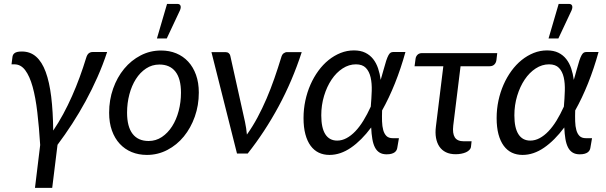

<svg xmlns="http://www.w3.org/2000/svg" viewBox="-20 -766 3025 958"><path d="M514.5 -506.5Q493.5 -442.5 466.2 -381Q439 -319.5 407.2 -261.2Q375.5 -203 340 -148.2Q304.5 -93.5 267 -43.5L240.5 171.5H154.5L180.5 -42.5Q175 -131.5 166.2 -205.8Q157.5 -280 142.8 -333Q128 -386 106 -415.5Q84 -445 52 -445H37.5L41.5 -476.5Q42 -484 44.2 -490Q46.5 -496 51.8 -500.2Q57 -504.5 66 -506.8Q75 -509 89 -509Q131 -509 160.2 -483.2Q189.5 -457.5 208 -407.2Q226.5 -357 235.5 -283.5Q244.5 -210 245.5 -114.5Q272 -153.5 295.5 -197Q319 -240.5 339.5 -286.8Q360 -333 377.5 -380.8Q395 -428.5 409.5 -476Q414.5 -493.5 422.8 -500Q431 -506.5 443 -506.5Z M721.5 -62.5Q758 -62.5 787.8 -82.5Q817.5 -102.5 838.8 -135.8Q860 -169 871.5 -212.5Q883 -256 883 -303.5Q883 -373.5 855.2 -408.8Q827.5 -444 775.5 -444Q738.5 -444 708.8 -424.2Q679 -404.5 658 -371.5Q637 -338.5 625.5 -295Q614 -251.5 614 -204Q614 -134 641.5 -98.2Q669 -62.5 721.5 -62.5ZM713 7Q671.5 7 637 -7.2Q602.5 -21.5 577.5 -48.5Q552.5 -75.5 538.5 -114.5Q524.5 -153.5 524.5 -203.5Q524.5 -267.5 544.5 -324Q564.5 -380.5 599.5 -422.8Q634.5 -465 681.8 -489.5Q729 -514 783.5 -514Q825 -514 859.5 -499.8Q894 -485.5 919 -458.5Q944 -431.5 958 -392.5Q972 -353.5 972 -304Q972 -240.5 952 -184Q932 -127.5 897.2 -85Q862.5 -42.5 815 -17.8Q767.5 7 713 7ZM763 -574 813.5 -746.5H864.5Q877 -746.5 880.5 -737.8Q884 -729 878 -714.5L812 -574Z M1485.5 -506Q1439 -362.5 1370.2 -235.2Q1301.5 -108 1216 0H1162.5L1035 -506H1105Q1115 -506 1121.2 -500.8Q1127.5 -495.5 1129 -488L1202.5 -157.5Q1206 -141.5 1208.2 -126Q1210.5 -110.5 1212 -94.5Q1240.5 -134.5 1264.8 -179.8Q1289 -225 1310 -274Q1331 -323 1349 -374.8Q1367 -426.5 1383 -479Q1387 -494 1395.2 -500Q1403.5 -506 1412.5 -506Z M1662.5 -64.5Q1686.5 -64.5 1709.2 -76.8Q1732 -89 1753 -111Q1774 -133 1793.2 -164.2Q1812.5 -195.5 1830 -234Q1833.5 -274.5 1834.8 -312.5Q1836 -350.5 1829.2 -380Q1822.5 -409.5 1805.5 -427.2Q1788.5 -445 1756 -445Q1721 -445 1689.5 -424.5Q1658 -404 1634.5 -369Q1611 -334 1597 -287.8Q1583 -241.5 1583 -190.5Q1583 -128 1603.2 -96.2Q1623.5 -64.5 1662.5 -64.5ZM2003 -506.5Q1980 -423.5 1950.5 -350Q1921 -276.5 1886.5 -215Q1885.5 -186 1886.2 -160.8Q1887 -135.5 1892.2 -116.8Q1897.5 -98 1908.5 -87.2Q1919.5 -76.5 1940 -76.5H1970.5L1962 -27Q1961 -21.5 1958 -16Q1955 -10.5 1949 -6Q1943 -1.5 1933.2 1.2Q1923.5 4 1909 4Q1888 4 1873.8 -4.8Q1859.5 -13.5 1850.8 -30.5Q1842 -47.5 1837.8 -72.5Q1833.5 -97.5 1832 -130Q1783.5 -65 1731 -29Q1678.5 7 1624 7Q1594.5 7 1570.8 -4.2Q1547 -15.5 1530 -38.5Q1513 -61.5 1503.8 -96Q1494.5 -130.5 1494.5 -177Q1494.5 -221.5 1503.5 -263.8Q1512.5 -306 1529 -343.5Q1545.5 -381 1568.5 -412.5Q1591.5 -444 1619.5 -466.5Q1647.5 -489 1679.5 -501.8Q1711.5 -514.5 1746 -514.5Q1779 -514.5 1802.5 -503Q1826 -491.5 1841.8 -471.5Q1857.5 -451.5 1866.5 -424.8Q1875.5 -398 1879.5 -367.5Q1883 -379 1886.2 -391Q1889.5 -403 1893 -415Q1901 -445 1907 -463Q1913 -481 1918.5 -490.8Q1924 -500.5 1929.5 -503.5Q1935 -506.5 1942.5 -506.5Z M2457 -466.5Q2455 -452 2446.2 -443.8Q2437.5 -435.5 2423 -435.5H2278L2241.5 -139.5Q2237 -100.5 2249.2 -80.8Q2261.5 -61 2294.5 -61H2333L2330 -34Q2329 -25 2322.2 -18Q2315.5 -11 2305 -6.2Q2294.5 -1.5 2281.2 1Q2268 3.5 2253.5 3.5Q2225 3.5 2204.8 -6.5Q2184.5 -16.5 2172.2 -34.8Q2160 -53 2155.5 -78.2Q2151 -103.5 2155 -134.5L2192 -435.5H2048.5L2053.5 -473Q2055 -484.5 2063.2 -492.8Q2071.5 -501 2086 -501H2461Z M2626 -64.5Q2650 -64.5 2672.8 -76.8Q2695.5 -89 2716.5 -111Q2737.5 -133 2756.8 -164.2Q2776 -195.5 2793.5 -234Q2797 -274.5 2798.2 -312.5Q2799.5 -350.5 2792.8 -380Q2786 -409.5 2769 -427.2Q2752 -445 2719.5 -445Q2684.5 -445 2653 -424.5Q2621.5 -404 2598 -369Q2574.5 -334 2560.5 -287.8Q2546.5 -241.5 2546.5 -190.5Q2546.5 -128 2566.8 -96.2Q2587 -64.5 2626 -64.5ZM2966.5 -506.5Q2943.5 -423.5 2914 -350Q2884.5 -276.5 2850 -215Q2849 -186 2849.8 -160.8Q2850.5 -135.5 2855.8 -116.8Q2861 -98 2872 -87.2Q2883 -76.5 2903.5 -76.5H2934L2925.5 -27Q2924.5 -21.5 2921.5 -16Q2918.5 -10.5 2912.5 -6Q2906.5 -1.5 2896.8 1.2Q2887 4 2872.5 4Q2851.5 4 2837.2 -4.8Q2823 -13.5 2814.2 -30.5Q2805.5 -47.5 2801.2 -72.5Q2797 -97.5 2795.5 -130Q2747 -65 2694.5 -29Q2642 7 2587.5 7Q2558 7 2534.2 -4.2Q2510.5 -15.5 2493.5 -38.5Q2476.5 -61.5 2467.2 -96Q2458 -130.5 2458 -177Q2458 -221.5 2467 -263.8Q2476 -306 2492.5 -343.5Q2509 -381 2532 -412.5Q2555 -444 2583 -466.5Q2611 -489 2643 -501.8Q2675 -514.5 2709.5 -514.5Q2742.5 -514.5 2766 -503Q2789.5 -491.5 2805.2 -471.5Q2821 -451.5 2830 -424.8Q2839 -398 2843 -367.5Q2846.5 -379 2849.8 -391Q2853 -403 2856.5 -415Q2864.5 -445 2870.5 -463Q2876.5 -481 2882 -490.8Q2887.5 -500.5 2893 -503.5Q2898.5 -506.5 2906 -506.5ZM2717 -574 2767.5 -746.5H2818.5Q2831 -746.5 2834.5 -737.8Q2838 -729 2832 -714.5L2766 -574Z"/></svg>

Font: Lato 2
Style: Italic
Weight: 400
Italic angle: -7°
Designer: Lukasz Dziedzic with Adam Twardoch and Botio Nikoltchev
Foundry: tyPoland Lukasz Dziedzic
Version: Version 2.015; 2015-08-06; http://www.latofonts.com/